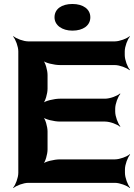

<svg xmlns="http://www.w3.org/2000/svg" viewBox="-20 -919 674 965"><path d="M559 -358V-373C559 -397 573 -434 585 -447L583 -449C570 -437 533 -423 508 -423H282C252 -423 205 -412 193 -399L195 -397C208 -409 219 -449 219 -473V-542C219 -566 208 -606 195 -618L193 -616C205 -603 252 -592 282 -592H557C581 -592 618 -578 631 -566L633 -568C621 -581 607 -618 607 -642V-661C607 -685 621 -722 633 -735L631 -737C618 -725 581 -711 557 -711H122C98 -711 61 -725 48 -737L46 -735C58 -722 72 -685 72 -661V-50C72 -26 58 11 46 24L48 26C61 14 98 0 122 0H558C582 0 619 14 632 26L634 24C622 11 608 -26 608 -50V-68C608 -92 622 -129 634 -142L632 -144C619 -132 582 -118 558 -118H282C252 -118 205 -107 193 -94L195 -92C208 -104 219 -144 219 -168V-258C219 -282 208 -322 195 -334L193 -332C205 -319 252 -308 282 -308H508C533 -308 570 -294 583 -282L585 -284C573 -297 559 -334 559 -358ZM344 -765C398 -765 434 -791 434 -832C434 -873 398 -899 344 -899C290 -899 254 -874 254 -832C254 -792 292 -765 344 -765Z"/></svg>

Font: Asimov
Style: EdgeWide
Weight: 500
Designer: Google
Version: Version 2.000980: 2014